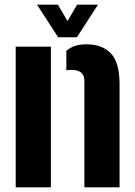

<svg xmlns="http://www.w3.org/2000/svg" viewBox="-20 -799 575 819"><path d="M340 0V-454Q340 -501 284 -501Q279 -501 273.8 -500.5Q268.5 -500 263 -499V-582Q278.5 -595.5 298.8 -602.8Q319 -610 349 -610Q416.5 -610 453.2 -571Q490 -532 490 -441V0ZM47 0V-600H197V0ZM228 -640 138 -779H227L268 -709L309 -779H398L308 -640Z"/></svg>

Font: Big Shoulders Stencil Text Black
Style: Regular
Weight: 900
Designer: Patric King
Foundry: XO Type Co
Version: Version 1.000